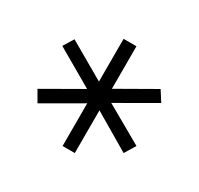

<svg xmlns="http://www.w3.org/2000/svg" viewBox="-110 -818 771 745"><g transform="rotate(30 275.5 -445.5)"><path d="M467.8 -300.8 303.7 -397.5V-206.1H249V-397.5L82 -300.8L53.7 -349.6L220.7 -445.3L53.7 -542L82 -587.9L246.1 -493.2V-684.6H303.7V-494.1L467.8 -587.9L497.1 -542L329.1 -445.3L497.1 -349.6Z"/></g></svg>

Font: Myanmar PaOh One
Style: Regular
Weight: 400
Designer: Debbi Hosken
Foundry: SIL
Version: Version 2.8